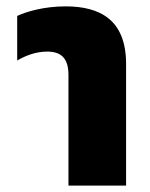

<svg xmlns="http://www.w3.org/2000/svg" viewBox="-20 -583 472 603"><path d="M195 0H376V-382C376 -521 294 -563 186 -563C117 -563 62 -546 34 -533V-393C58 -407 91 -421 128 -421C172 -421 195 -400 195 -348Z"/></svg>

Font: Noto Sans Thai SemCond Blk
Style: Regular
Weight: 900
Width: 4
Designer: Monotype Design Team
Foundry: Monotype Imaging Inc.
Version: Version 2.002